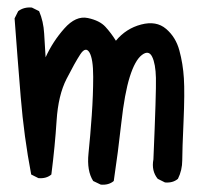

<svg xmlns="http://www.w3.org/2000/svg" viewBox="-20 -498 540 520"><path d="M252.9 2 232.4 -7.8Q214.8 -35.2 219.7 -82.5Q224.6 -129.9 228.5 -185.5Q232.4 -241.2 232.4 -290Q232.4 -338.9 222.2 -356Q211.9 -373 197.3 -350.6Q182.6 -328.1 160.2 -284.2Q137.7 -240.2 133.3 -171.4Q128.9 -102.5 119.1 -25.4Q105.5 -13.7 84 -15.6L64.5 -25.4Q44.9 -127.9 36.1 -235.4Q27.3 -342.8 19.5 -448.2L29.3 -467.8Q44.9 -479.5 66.4 -477.5L85.9 -467.8Q97.7 -440.4 99.6 -407.2Q101.6 -374 103.5 -342.8Q123 -385.7 154.3 -420.9Q185.5 -456.1 217.8 -449.2Q250 -442.4 265.6 -425.3Q281.2 -408.2 293.9 -387.7Q321.3 -420.9 362.3 -431.6Q403.3 -442.4 429.7 -419.9Q456.1 -397.5 465.8 -361.3Q475.6 -325.2 478 -286.1Q480.5 -247.1 477.1 -168.9Q473.6 -90.8 473.6 -64Q473.6 -37.1 461.9 -13.7Q448.2 -2 426.8 -3.9L407.2 -13.7Q389.6 -35.2 395.5 -66.4Q403.3 -249 402.3 -287.1Q401.4 -325.2 392.1 -344.2Q382.8 -363.3 364.3 -349.1Q345.7 -335 331.5 -290Q317.4 -245.1 308.6 -165.5Q299.8 -85.9 288.1 -7.8Q274.4 3.9 252.9 2Z"/></svg>

Font: NaikaiFont
Style: Regular-Lite
Weight: 400
Version: Version 1.67